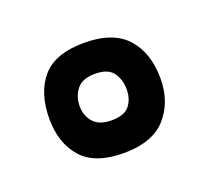

<svg xmlns="http://www.w3.org/2000/svg" viewBox="-54 -643 404 357"><g transform="rotate(-20 148.0 -464.0)"><path d="M139 -355Q82 -355 56 -384.5Q30 -414 30 -462Q30 -513 55.5 -543Q81 -573 139 -573Q196 -573 223 -543Q250 -513 250 -462Q250 -416 223 -385.5Q196 -355 139 -355ZM138 -420Q164 -420 174 -433Q184 -446 184 -465Q184 -484 174 -498Q164 -512 138 -512Q113 -512 102 -498Q91 -484 91 -465Q91 -446 102.5 -433Q114 -420 138 -420Z"/></g></svg>

Font: Darker Grotesque
Style: Bold
Weight: 700
Designer: Gabriel Lam
Foundry: TypeRant
Version: Version 1.000;gftools[0.9.28]